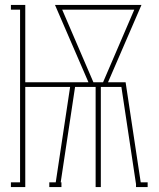

<svg xmlns="http://www.w3.org/2000/svg" viewBox="-20 -755 640 775"><path d="M24 0V-19H61V-716H24V-735H82V-423H337L202 -735H551L416 -423H487L548 -19H576V0H529V-12L470 -404H387V0H366V-404H283L225 -19H228V0H179V-19H205L263 -404H82V0ZM357 -423H396L522 -716H231Z"/></svg>

Font: Iosevka HT Thin Extended
Style: Regular
Weight: 100
Width: 7
Monospace: yes
Designer: Belleve Invis
Foundry: Belleve Invis
Version: Version 32.3.0; ttfautohint (v1.8.4)